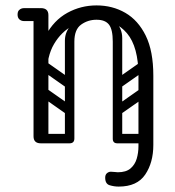

<svg xmlns="http://www.w3.org/2000/svg" viewBox="-20 -530 647 710"><path d="M492 -154H547V6Q547 71 517 115.5Q487 160 419 160Q402 160 385.5 155Q369 150 369 127Q369 116 375.5 110.5Q382 105 390 105Q396 105 404 106Q412 107 416 107Q446 107 462.5 93Q479 79 485.5 57Q492 35 492 11ZM118 -250Q118 -341 148.5 -398Q179 -455 229 -482.5Q279 -510 337 -510Q396 -510 443.5 -482.5Q491 -455 519 -398Q547 -341 547 -250H492Q492 -357 449.5 -407Q407 -457 337 -457Q291 -457 249 -435Q207 -413 180 -367.5Q153 -322 153 -250ZM131 0Q104 0 104 -26V-474Q104 -500 131 -500Q159 -500 159 -474V-26Q159 0 131 0ZM70 -452Q58 -452 51 -459Q45 -465 45 -476Q45 -488 51 -493Q58 -500 70 -500H121Q132 -500 138 -498.5Q144 -497 145 -495Q149 -491 152 -486Q155 -481 155 -476Q153 -463 146 -459Q142 -452 121 -452ZM519 0Q492 0 492 -26V-250Q492 -276 519 -276Q547 -276 547 -250V-26Q547 0 519 0ZM414 0Q397 0 397 -17V-379Q397 -396 414 -396Q432 -396 432 -380V-18Q432 0 414 0ZM337 -457Q305 -457 280 -439Q255 -421 255 -376V-281H220V-379Q220 -409 238 -431Q256 -453 285.5 -464.5Q315 -476 348 -476ZM337 -457 327 -476Q377 -476 404.5 -451.5Q432 -427 432 -389V-281H397V-376Q397 -421 383 -439Q369 -457 337 -457ZM115 -17Q115 -35 133 -35H236Q254 -35 254 -17Q254 0 235 0H132Q115 0 115 -17ZM399 -17Q399 -35 417 -35H520Q538 -35 538 -17Q538 0 519 0H416Q399 0 399 -17ZM130 -198Q140 -211 153 -202L247 -136Q261 -127 250 -111Q240 -98 227 -107L133 -173Q128 -177 126.5 -184Q125 -191 130 -198ZM130 -296Q140 -309 153 -300L247 -234Q261 -225 250 -209Q240 -196 227 -205L133 -271Q128 -275 126.5 -282Q125 -289 130 -296ZM237 0Q220 0 220 -17V-349Q220 -366 237 -366Q255 -366 255 -350V-18Q255 0 237 0ZM141 0Q124 0 124 -17V-349Q124 -366 141 -366Q159 -366 159 -350V-18Q159 0 141 0ZM433 -211Q418 -200 409 -214Q405 -219 404.5 -226Q404 -233 412 -239L489 -293Q504 -303 514 -289Q518 -283 517.5 -276.5Q517 -270 510 -265ZM435 -114Q420 -103 411 -117Q407 -122 406.5 -129Q406 -136 414 -142L491 -196Q506 -206 516 -192Q520 -186 519.5 -179.5Q519 -173 512 -168Z"/></svg>

Font: Agu Display Uzo
Style: Regular
Weight: 400
Designer: Oluwaseun Badejo
Version: Version 1.103